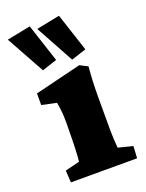

<svg xmlns="http://www.w3.org/2000/svg" viewBox="-161 -726 602 790"><g transform="rotate(-20 139.5 -330.5)"><path d="M9.8 0 6.8 -52.7 70.3 -68.4Q71.3 -73.2 72.3 -89.8Q73.2 -106.4 74.2 -127Q75.2 -147.5 75.2 -163.1L76.2 -235.4Q76.2 -262.7 74.7 -280.3Q73.2 -297.9 68.4 -327.1L3.9 -340.8V-391.6L207 -441.4L241.2 -423.8Q238.3 -390.6 236.8 -357.4Q235.4 -324.2 235.4 -284.2V-159.2Q235.4 -134.8 236.8 -105.5Q238.3 -76.2 239.3 -68.4L302.7 -52.7L299.8 0ZM187.5 -472.7 95.7 -640.6 198.2 -661.1 252.9 -494.1ZM59.6 -472.7 -33.2 -640.6 70.3 -661.1 125 -494.1Z"/></g></svg>

Font: Crimson Pro Black
Style: Regular
Weight: 900
Designer: Jacques Le Bailly
Foundry: Baron von Fonthausen
Version: Version 1.003